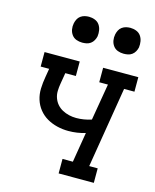

<svg xmlns="http://www.w3.org/2000/svg" viewBox="-112 -820 725 896"><g transform="rotate(15 250.5 -371.5)"><path d="M258 0V-70H308L332 -215Q312 -209 291.5 -206Q271 -203 250 -203Q222 -203 195.5 -209.5Q169 -216 146.5 -229Q124 -242 107.5 -262.5Q91 -283 83 -308.5Q75 -334 76 -362Q77 -390 82 -418L89 -460H48V-530H218V-460H167L158 -406Q155 -389 154.5 -371Q154 -353 160 -336.5Q166 -320 177 -307.5Q188 -295 203 -287Q218 -279 235 -275Q252 -271 270 -271Q288 -271 306.5 -274Q325 -277 343 -283L373 -460H331V-530H501V-460H451L387 -70H428V0ZM406 -618Q391 -618 377.5 -623Q364 -628 355.5 -639.5Q347 -651 344.5 -665.5Q342 -680 345 -695Q347 -705 352 -715Q357 -725 366 -731.5Q375 -738 385.5 -740.5Q396 -743 406 -743Q421 -743 435 -737.5Q449 -732 457 -720.5Q465 -709 467.5 -694.5Q470 -680 468 -665Q466 -655 460.5 -645Q455 -635 446 -628.5Q437 -622 426.5 -620Q416 -618 406 -618ZM206 -618Q191 -618 177.5 -623Q164 -628 155.5 -639.5Q147 -651 144.5 -665.5Q142 -680 145 -695Q147 -705 152 -715Q157 -725 166 -731.5Q175 -738 185.5 -740.5Q196 -743 206 -743Q221 -743 235 -737.5Q249 -732 257 -720.5Q265 -709 267.5 -694.5Q270 -680 268 -665Q266 -655 260.5 -645Q255 -635 246 -628.5Q237 -622 226.5 -620Q216 -618 206 -618Z"/></g></svg>

Font: Iosevka Curly Slab Oblique
Style: Regular
Weight: 400
Italic angle: -9°
Monospace: yes
Designer: Belleve Invis
Foundry: Belleve Invis
Version: Version 11.1.0; ttfautohint (v1.8.3)